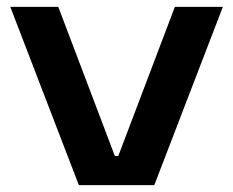

<svg xmlns="http://www.w3.org/2000/svg" viewBox="-20 -540 680 560"><path d="M430 0H210L10 -520H150L315 -85H325L490 -520H630Z"/></svg>

Font: Prosto One
Style: Regular
Weight: 400
Designer: Pavel Emelyanov and Jovanny lemonad
Foundry: Pavel Emelyanov and Jovanny Lemonad
Version: Version 1.001